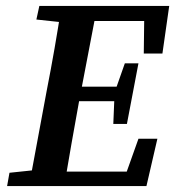

<svg xmlns="http://www.w3.org/2000/svg" viewBox="-20 -629 592 649"><path d="M4 0 12 -45 136 -58H146L135 0ZM78 0 138 -323Q152 -394 164.5 -466Q177 -538 188 -609H309L247 -285Q234 -214 221.5 -142.5Q209 -71 197 0ZM103 -563 113 -609H249L238 -550H224ZM135 0 144 -49H458L391 0L448 -160H512L475 0ZM190 -287 200 -336H400L391 -287ZM239 -558 249 -609H552L529 -448H466L468 -609L513 -558ZM363 -210 367 -307 370 -324 402 -415H448L409 -210Z"/></svg>

Font: Lisu Bosa Black
Style: Italic
Weight: 900
Italic angle: -19°
Designer: David Morse, Annie Olsen, Victor Gaultney, Frank Grießhammer (Latin)
Foundry: SIL International
Version: Version 2.000